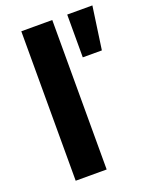

<svg xmlns="http://www.w3.org/2000/svg" viewBox="-139 -819 711 896"><g transform="rotate(-20 216.0 -371.0)"><path d="M79.1 -742.2H232.9V0H79.1ZM307.1 -742.2H432.1L401.9 -529.8H307.1Z"/></g></svg>

Font: Montserrat-SemiBold
Style: Regular
Weight: 600
Designer: Julieta Ulanovsky
Foundry: Julieta Ulanovsky
Version: Version 6.001